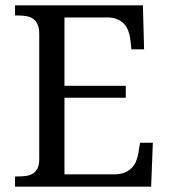

<svg xmlns="http://www.w3.org/2000/svg" viewBox="-20 -697 631 717"><path d="M220.7 -45.9H404.8Q428.7 -45.9 444.1 -52Q459.5 -58.1 470.7 -68.8Q481.9 -79.6 487.8 -93.8Q493.7 -107.9 496.6 -124L502.9 -164.1H550.8L544.4 0H36.1V-38.1H47.4Q63 -38.1 77.1 -40Q91.3 -42 102.5 -48.6Q113.8 -55.2 120.1 -68.4Q126.5 -81.5 126.5 -103V-569.8Q126.5 -592.8 120.1 -606.2Q113.8 -619.6 103.3 -627Q92.8 -634.3 78.4 -636.7Q64 -639.2 47.4 -639.2H36.1V-677.2H513.7L518.1 -512.7H470.7L466.3 -552.7Q463.9 -568.8 458.7 -582.8Q453.6 -596.7 443.4 -607.7Q433.1 -618.7 417.7 -625.2Q402.3 -631.8 380.9 -631.8H220.7V-376.5H449.7V-332H220.7Z"/></svg>

Font: MUA Office
Style: Regular
Weight: 400
Designer: Khon Soe Zaw Thu
Foundry: Myanmar Unicode
Version: Version 2.10 June 24, 2017